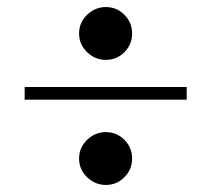

<svg xmlns="http://www.w3.org/2000/svg" viewBox="-20 -650 600 545"><path d="M204.5 -555Q204.5 -586 227.2 -608Q250 -630 280.5 -630Q311.5 -630 333.2 -608Q355 -586 355 -555Q355 -524 333.2 -502Q311.5 -480 280.5 -480Q250 -480 227.2 -502Q204.5 -524 204.5 -555ZM50 -403H510V-367H50ZM204.5 -200Q204.5 -231 227.2 -253Q250 -275 280.5 -275Q311.5 -275 333.2 -253Q355 -231 355 -200Q355 -169 333.2 -147Q311.5 -125 280.5 -125Q250 -125 227.2 -147Q204.5 -169 204.5 -200Z"/></svg>

Font: Bodoni* 06pt
Style: Bold Italic
Weight: 700
Italic angle: -13°
Version: Version 2.3